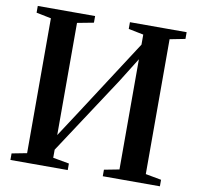

<svg xmlns="http://www.w3.org/2000/svg" viewBox="-82 -828 938 912"><g transform="rotate(10 387.0 -371.5)"><path d="M26.5 0V-31.5L99 -45.5V-696L27.5 -710.5V-743H304V-711L225 -696V-155L309.5 -284.5L544.5 -647.5V-696L472 -710.5V-743H745.5V-710.5L671.5 -696V-45.5L747.5 -31.5V0H472V-31.5L544.5 -45.5V-577L472.5 -461.5L225 -84.5V-45.5L303 -31.5V0Z"/></g></svg>

Font: Merriweather 96pt SemiBold
Style: Regular
Weight: 600
Version: Version 2.100